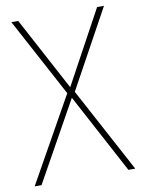

<svg xmlns="http://www.w3.org/2000/svg" viewBox="-82 -770 608 827"><g transform="rotate(-10 222.0 -357.0)"><path d="M442 0H412L226 -348L32 0H2L210 -371L26 -714H56L227 -394L401 -714H431L243 -371Z"/></g></svg>

Font: Noto Sans Kannada SemiCondensed Thin
Style: Regular
Weight: 100
Width: 4
Designer: Jelle Bosma - Monotype Design Team
Foundry: Monotype Imaging Inc.
Version: Version 2.005; ttfautohint (v1.8.4.7-5d5b)